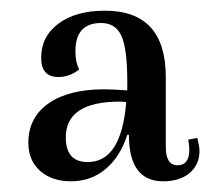

<svg xmlns="http://www.w3.org/2000/svg" viewBox="-20 -701 404 359"><path d="M113 -362Q77 -362 55 -381.5Q33 -401 33 -434Q33 -481 70.5 -507.5Q108 -534 175 -534Q190 -534 218 -532V-548Q218 -610 207 -634Q196 -658 169 -658Q121 -658 121 -605Q121 -585 128 -571Q110 -557 89 -557Q57 -557 57 -593Q57 -633 89.5 -657Q122 -681 176 -681Q290 -681 290 -557V-426Q290 -392 312 -392Q334 -392 334 -421Q334 -428 332 -440L349 -443Q353 -427 353 -419Q353 -393 334.5 -377.5Q316 -362 285 -362Q221 -362 221 -449H218Q205 -408 177.5 -385Q150 -362 113 -362ZM103 -444Q103 -398 144 -398Q207 -398 216 -510Q212 -511 204 -511Q103 -511 103 -444Z"/></svg>

Font: Arapey
Style: Regular
Weight: 400
Designer: Eduardo Rodriguez Tunni
Foundry: Eduardo Rodriguez Tunni
Version: Version 4.000